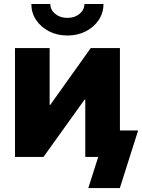

<svg xmlns="http://www.w3.org/2000/svg" viewBox="-20 -787 713 963"><path d="M581.5 0H407.7V-287.6H404.3L198.2 0H55.2V-545.9H229V-260.7H231.9L435.1 -545.9H581.5ZM318.4 -608.9Q266.6 -608.9 225.6 -630.1Q184.6 -651.4 160.9 -687Q137.2 -722.7 137.2 -767.1H232.4Q232.4 -737.3 257.1 -717.3Q281.7 -697.3 318.4 -697.3Q354.5 -697.3 378.9 -717.3Q403.3 -737.3 403.3 -767.1H499Q499 -722.7 475.3 -687Q451.7 -651.4 410.6 -630.1Q369.6 -608.9 318.4 -608.9ZM422.9 156.2 472.7 0H429.2V-132.8H672.9L581.1 156.2Z"/></svg>

Font: Inter Extra Bold
Style: Regular
Weight: 800
Designer: Rasmus Andersson
Foundry: rsms
Version: Version 4.000;git-3c8e0fc